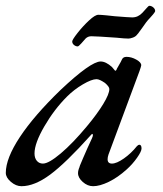

<svg xmlns="http://www.w3.org/2000/svg" viewBox="-32 -628 561 662"><path d="M-12 -32Q-12 -82 36.5 -155.5Q85 -229 177 -318Q281 -416 315 -416Q333 -416 354 -397L365 -384Q369 -384 371 -391Q389 -422 388 -422Q392 -432 404 -432Q421 -432 438 -422.5Q455 -413 455 -403Q455 -400 449 -383L342 -95Q339 -86 339 -79Q339 -64 354 -64Q370 -64 395 -81.5Q420 -99 440 -124Q445 -129 448 -129Q456 -129 456 -116Q456 -106 440.5 -84Q425 -62 405 -44Q374 -16 343 -1Q312 14 289 14Q270 14 253.5 -0.5Q237 -15 237 -31Q237 -41 243 -54Q239 -47 254.5 -83Q270 -119 285 -151Q289 -159 288 -164Q287 -169 282 -163Q195 -66 141 -26Q87 14 42 14Q23 14 5.5 -1Q-12 -16 -12 -32ZM268 -193Q303 -235 324 -269.5Q345 -304 345 -321Q345 -329 330 -342Q311 -355 301 -355Q284 -355 253.5 -337Q223 -319 199 -295Q155 -251 121 -192.5Q87 -134 87 -99Q87 -83 95 -73.5Q103 -64 116 -64Q136 -64 177.5 -99Q219 -134 268 -193ZM217 -485Q217 -491 235.5 -514.5Q254 -538 275 -557.5Q296 -577 307 -577Q316 -577 336 -575L364 -572Q414 -568 424 -568Q444 -568 459 -584Q466 -591 473 -599.5Q480 -608 483 -608Q490 -608 496.5 -602.5Q503 -597 503 -590Q503 -587 495.5 -578Q488 -569 484 -565Q473 -554 457 -530Q452 -524 448.5 -518.5Q445 -513 441 -509Q436 -502 426.5 -498.5Q417 -495 411 -495Q398 -495 370 -498Q300 -503 283 -503Q271 -503 263 -495Q258 -489 248.5 -478.5Q239 -468 236 -468Q229 -468 223 -473Q217 -478 217 -485Z"/></svg>

Font: EB Garamond Medium
Style: Italic
Weight: 500
Italic angle: -17.2°
Designer: Georg Duffner and Octavio Pardo
Foundry: Georg Duffner
Version: Version 1.000